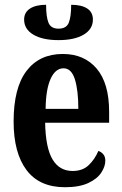

<svg xmlns="http://www.w3.org/2000/svg" viewBox="-20 -774 510 804"><path d="M252 10Q145 10 91 -62Q37 -134 37 -265Q37 -406 91 -477Q145 -548 243 -548Q333 -548 385 -486.5Q437 -425 437 -306V-260H169Q171 -155 200 -106.5Q229 -58 284 -58Q326 -58 351.5 -82.5Q377 -107 392 -142Q404 -138 412.5 -128Q421 -118 421 -101Q421 -77 404 -51Q387 -25 349.5 -7.5Q312 10 252 10ZM308 -318Q308 -396 293.5 -442Q279 -488 246 -488Q212 -488 192 -444Q172 -400 171 -318ZM225 -606Q158 -606 119.5 -629Q81 -652 81 -692Q81 -722 105.5 -738Q130 -754 173 -754Q173 -704 183 -679Q193 -654 225 -654Q258 -654 268 -679Q278 -704 278 -754Q321 -754 345 -738.5Q369 -723 369 -692Q369 -652 330.5 -629Q292 -606 225 -606Z"/></svg>

Font: Noto Serif ExtraCondensed
Style: Bold
Weight: 700
Width: 2
Designer: Monotype Design Team
Foundry: Monotype Imaging Inc.
Version: Version 2.014; ttfautohint (v1.8.4.7-5d5b)